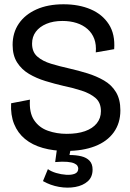

<svg xmlns="http://www.w3.org/2000/svg" viewBox="-20 -693 609 898"><path d="M290 13Q230 13 180.5 -1Q131 -15 97 -43Q63 -71 46 -113Q29 -155 32 -210L120 -227Q116 -166 139.5 -131Q163 -96 204 -81.5Q245 -67 292 -67Q342 -67 377.5 -79.5Q413 -92 432.5 -116Q452 -140 452 -173Q452 -213 427 -234.5Q402 -256 362 -269Q322 -282 278 -291Q235 -301 192.5 -314Q150 -327 115.5 -347.5Q81 -368 60 -401Q39 -434 39 -483Q39 -540 68 -582.5Q97 -625 150.5 -649Q204 -673 277 -673Q349 -673 404 -649.5Q459 -626 489 -579.5Q519 -533 514 -463L428 -448Q431 -484 421 -511Q411 -538 389.5 -557Q368 -576 338 -585.5Q308 -595 272 -595Q229 -595 197 -581.5Q165 -568 147.5 -544.5Q130 -521 130 -489Q130 -450 154.5 -428.5Q179 -407 218.5 -395Q258 -383 303 -373Q347 -363 389 -350Q431 -337 466.5 -316.5Q502 -296 522.5 -262Q543 -228 543 -177Q543 -117 512 -74Q481 -31 424 -9Q367 13 290 13ZM181 154 204 98Q219 109 242.5 116Q266 123 290 124.5Q314 126 330 119.5Q346 113 346 95Q346 89 342 82.5Q338 76 327 71Q316 66 294.5 64Q273 62 238 65L248 -8H313L305 32Q336 32 360.5 38Q385 44 399 59Q413 74 413 100Q413 135 390.5 155Q368 175 332 181.5Q296 188 256 181Q216 174 181 154Z"/></svg>

Font: Bricolage Grotesque 96pt
Style: Regular
Weight: 400
Version: Version 1.001;gftools[0.9.33.dev8+g029e19f]